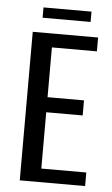

<svg xmlns="http://www.w3.org/2000/svg" viewBox="-51 -726 442 761"><g transform="rotate(5 170.0 -345.5)"><path d="M57 0V-591H317V-536H138V-338H283V-278H138V-54H317V0ZM91 -650V-691H282V-650Z"/></g></svg>

Font: Alumni Sans Medium
Style: Regular
Weight: 500
Designer: Robert E. Leuschke
Foundry: Robert E. Leuschke
Version: Version 1.018